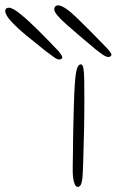

<svg xmlns="http://www.w3.org/2000/svg" viewBox="-219 -692 446 734"><path d="M78.5 22.5Q71.5 22.5 67 12.8Q62.5 3 60.8 -11Q59 -25 59 -38.5Q59 -50.5 59.2 -66.8Q59.5 -83 59.8 -103.2Q60 -123.5 60.2 -146Q60.5 -168.5 61 -193Q61.5 -217.5 62.2 -243Q63 -268.5 63.5 -293.5Q66 -380 71.5 -413Q77 -446 90 -446Q97 -446 99.8 -431.2Q102.5 -416.5 103 -385Q103.5 -353.5 103.5 -302.5Q103.5 -278 103.2 -252.2Q103 -226.5 102.5 -201Q102 -175.5 101.2 -151.5Q100.5 -127.5 100 -105.5Q99.5 -83.5 98.8 -65Q98 -46.5 97.5 -32.5Q97 -9.5 92.8 6.5Q88.5 22.5 78.5 22.5ZM7 -464.5Q0 -464.5 -13.2 -473.8Q-26.5 -483 -44 -496.5Q-82 -526.5 -117.8 -556Q-153.5 -585.5 -176.2 -610.2Q-199 -635 -199 -650.5Q-199 -656.5 -195.2 -659.5Q-191.5 -662.5 -185 -662.5Q-170.5 -662.5 -140.8 -638.2Q-111 -614 -74.2 -577.5Q-37.5 -541 -2 -503.5Q2.5 -499.5 7.2 -493.5Q12 -487.5 15.5 -482Q19 -476.5 19 -473Q19 -468 14.5 -466.2Q10 -464.5 7 -464.5ZM195.5 -474Q190 -474 182.2 -478Q174.5 -482 165 -489.2Q155.5 -496.5 144 -505.5Q74.5 -563.5 31.5 -601.8Q-11.5 -640 -11.5 -656Q-11.5 -663 -7.8 -667.2Q-4 -671.5 3 -671.5Q25 -671.5 72 -626.5Q119 -581.5 185.5 -512.5Q192 -506 199.5 -496.5Q207 -487 207 -483Q207 -479.5 203.5 -476.8Q200 -474 195.5 -474Z"/></svg>

Font: Gluten Thin
Style: Regular
Weight: 100
Designer: Tyler Finck
Foundry: Etcetera Type Company
Version: Version 1.300